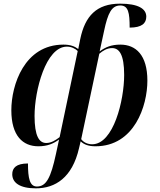

<svg xmlns="http://www.w3.org/2000/svg" viewBox="-20 -790 874 1050"><path d="M176 240C283 240 375 181 412 21L421 -17C440 1 465 10 502 10C715 10 786 -211 786 -349C786 -489 723 -546 638 -546C589 -546 556 -532 525 -509L549 -620C570 -720 591 -760 638 -760C682 -760 689 -720 689 -639C756 -639 780 -663 780 -699C780 -743 734 -770 637 -770C508 -770 445 -702 419 -577L408 -522C388 -537 364 -546 327 -546C113 -546 42 -325 42 -187C42 -47 105 10 190 10C240 10 273 -5 303 -27L286 52C258 182 233 230 182 230C142 230 133 184 133 104C68 104 47 129 47 163C47 209 88 240 176 240ZM233 -8C194 -8 169 -46 169 -156C169 -294 230 -535 346 -535C370 -535 392 -524 405 -511L306 -40C285 -24 261 -8 233 -8ZM484 -1C461 -1 438 -10 424 -29L523 -496C543 -513 565 -527 593 -527C632 -527 659 -492 659 -380C659 -242 601 -1 484 -1Z"/></svg>

Font: Noto Serif Display SemiBold
Style: Italic
Weight: 600
Italic angle: -12°
Designer: Monotype Design Team
Foundry: Monotype Imaging Inc.
Version: Version 2.009